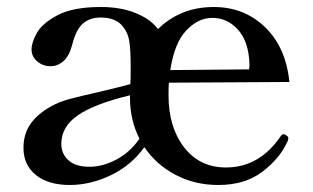

<svg xmlns="http://www.w3.org/2000/svg" viewBox="-20 -514 892 548"><path d="M803 -119Q803 -117 801 -111Q779 -62 729 -24Q679 14 603 14Q536 14 481 -15Q426 -44 392 -94Q355 -42 296.5 -14Q238 14 179 14Q118 14 82.5 -14.5Q47 -43 47 -92Q47 -131 66.5 -159.5Q86 -188 125 -210Q148 -223 177 -231Q206 -239 260 -251Q336 -269 352 -274Q353 -283 353 -319Q353 -373 349 -397Q345 -421 331 -438Q311 -464 267 -464Q237 -464 217 -447Q197 -430 186 -386Q178 -355 161.5 -340Q145 -325 125 -325Q102 -325 86 -339Q70 -353 70 -373Q70 -392 85 -419.5Q100 -447 144 -470.5Q188 -494 268 -494Q323 -494 364 -478Q405 -462 426 -437L431 -431Q461 -461 501 -477.5Q541 -494 590 -494Q677 -494 736.5 -436.5Q796 -379 806 -280L462 -278Q461 -267 461 -242Q461 -151 505.5 -93.5Q550 -36 625 -36Q720 -36 781 -125Q785 -131 790 -131Q792 -131 798 -127Q803 -124 803 -119ZM466 -314 691 -316Q692 -322 692 -331Q690 -395 659.5 -429Q629 -463 586 -463Q546 -463 512 -427.5Q478 -392 466 -314ZM378 -118Q351 -172 351 -234V-242Q251 -218 203 -185.5Q155 -153 155 -103Q155 -75 175.5 -56.5Q196 -38 235 -38Q273 -38 312 -58.5Q351 -79 378 -118Z"/></svg>

Font: Shippori Mincho SemiBold
Style: Regular
Weight: 600
Designer: FONTDASU
Foundry: FONTDASU / Google Inc. / but / Adobe
Version: Version 3.110; ttfautohint (v1.8.3)